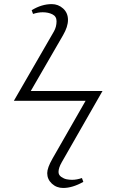

<svg xmlns="http://www.w3.org/2000/svg" viewBox="-20 -787 578 953"><path d="M293.5 146Q260.7 146 237.5 124.5Q214.4 103 214.4 72.3Q214.4 45.9 240.7 0L404.8 -286.6H48.8L247.6 -630.9Q260.7 -653.8 260.7 -681.6Q260.7 -705.6 240.2 -715.8Q219.7 -726.1 191.9 -726.1Q169.4 -726.1 144 -717.8L137.2 -736.3Q186.5 -766.6 236.8 -766.6Q269 -766.6 293.2 -744.9Q317.4 -723.1 317.4 -688Q317.4 -654.3 293 -612.3L132.8 -335.4H488.8L286.1 19Q270.5 46.4 270.5 66.4Q270.5 81.5 283.7 90.8Q296.9 100.1 310.5 102.8Q324.2 105.5 337.9 105.5Q360.8 105.5 386.7 96.7L393.6 115.7Q339.8 146 293.5 146Z"/></svg>

Font: Libertinage
Style: f
Weight: 400
Designer: OSP
Foundry: OSP
Version: Version 1.0; 2008; OFL relea